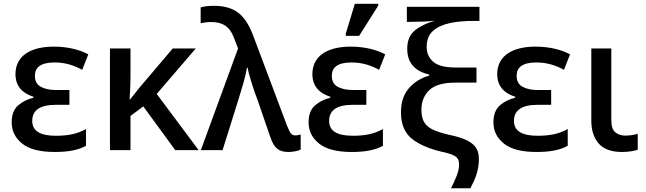

<svg xmlns="http://www.w3.org/2000/svg" viewBox="-20 -796 3426 1018"><path d="M271 9.8C337.4 9.8 393.1 1 436 -22.9V-111.8C390.6 -86.4 342.8 -76.2 275.9 -76.2C195.8 -76.2 150.9 -100.1 150.9 -154.8C150.9 -211.9 192.4 -240.2 275.9 -240.2H348.1V-318.8H275.9C244.6 -318.8 218.3 -324.2 197.3 -335.4C175.8 -346.7 165 -366.2 165 -394C165 -437.5 194.3 -464.8 269 -464.8C323.7 -464.8 369.1 -451.2 416 -425.8L448.2 -507.8C405.3 -531.7 338.9 -548.8 266.1 -548.8C133.8 -548.8 62 -494.1 62 -402.8C62 -340.3 98.1 -301.3 157.2 -283.2V-277.8C125 -270 97.7 -256.3 75.7 -236.8C53.2 -216.8 42 -187 42 -147C42 -101.6 60.5 -64.5 97.7 -34.7C134.3 -4.9 192.4 9.8 271 9.8Z M896 -539.1 716.8 -328.1C702.6 -309.1 685.1 -288.1 668.9 -268.1H667C669.4 -298.8 671.9 -349.6 671.9 -398.9V-539.1H563V0H671.9V-181.2L739.7 -231.9L909.2 0H1033.2L811 -297.9L1018.1 -539.1Z M1509.3 9.8C1531.2 9.8 1559.1 4.9 1574.2 -2.9V-83C1565.9 -80.6 1557.1 -78.1 1544.9 -78.1C1535.6 -78.1 1528.3 -81.5 1522.9 -88.4C1517.1 -94.7 1509.8 -109.4 1501 -131.8L1323.2 -605C1301.8 -663.1 1274.9 -704.1 1243.2 -728.5C1210.9 -752.9 1168.5 -765.1 1115.2 -765.1C1085.9 -765.1 1063 -762.7 1043.9 -756.8V-672.9C1057.6 -675.3 1076.2 -679.2 1100.1 -679.2C1160.2 -679.2 1198.7 -654.8 1220.2 -596.2L1242.2 -539.1L1044.9 0H1160.2L1244.1 -268.1C1261.2 -324.2 1281.2 -384.8 1289.1 -437H1293C1300.8 -392.1 1328.1 -310.5 1346.2 -264.2L1414.1 -66.9C1433.1 -12.2 1457 9.8 1509.3 9.8Z M1884.3 -606 1985.4 -766.1V-775.9H1861.3L1813.5 -618.2V-606ZM1845.2 9.8C1911.6 9.8 1967.3 1 2010.3 -22.9V-111.8C1964.8 -86.4 1917 -76.2 1850.1 -76.2C1770 -76.2 1725.1 -100.1 1725.1 -154.8C1725.1 -211.9 1766.6 -240.2 1850.1 -240.2H1922.4V-318.8H1850.1C1818.8 -318.8 1792.5 -324.2 1771.5 -335.4C1750 -346.7 1739.3 -366.2 1739.3 -394C1739.3 -437.5 1768.6 -464.8 1843.3 -464.8C1897.9 -464.8 1943.4 -451.2 1990.2 -425.8L2022.5 -507.8C1979.5 -531.7 1913.1 -548.8 1840.3 -548.8C1708 -548.8 1636.2 -494.1 1636.2 -402.8C1636.2 -340.3 1672.4 -301.3 1731.4 -283.2V-277.8C1699.2 -270 1671.9 -256.3 1649.9 -236.8C1627.4 -216.8 1616.2 -187 1616.2 -147C1616.2 -101.6 1634.8 -64.5 1671.9 -34.7C1708.5 -4.9 1766.6 9.8 1845.2 9.8Z M2474.1 202.1C2501 151.4 2519 106.9 2519 46.9C2519 -8.3 2495.6 -49.8 2383.3 -76.2C2343.8 -84.5 2312 -93.8 2287.1 -103.5C2237.8 -123 2214.4 -152.8 2214.4 -213.9C2214.4 -255.9 2228 -290.5 2255.4 -317.4C2282.7 -344.2 2329.1 -357.9 2395 -357.9H2506.3V-438H2397C2339.8 -438 2299.8 -448.2 2276.9 -468.8C2253.9 -488.8 2242.2 -515.1 2242.2 -546.9C2242.2 -583.5 2253.4 -612.3 2275.9 -632.3C2320.3 -672.4 2398.9 -685.1 2493.2 -685.1H2522V-759.8H2137.2V-680.2H2162.1C2180.2 -680.2 2201.2 -680.7 2225.1 -681.6C2249 -682.6 2269 -684.1 2285.2 -686C2242.7 -673.8 2207.5 -657.2 2180.2 -635.3C2152.8 -613.3 2139.2 -580.6 2139.2 -537.1C2139.2 -464.4 2177.7 -418.9 2255.4 -400.9V-395C2210.9 -382.3 2175.3 -359.9 2147.5 -327.6C2119.6 -294.9 2106 -252.4 2106 -200.2C2106 -138.2 2125 -91.3 2163.6 -60.5C2202.1 -29.8 2256.3 -6.3 2327.1 9.8C2405.8 26.4 2414.1 44.4 2414.1 78.1C2414.1 113.8 2394 157.7 2371.1 202.1Z M2825.2 9.8C2891.6 9.8 2947.3 1 2990.2 -22.9V-111.8C2944.8 -86.4 2897 -76.2 2830.1 -76.2C2750 -76.2 2705.1 -100.1 2705.1 -154.8C2705.1 -211.9 2746.6 -240.2 2830.1 -240.2H2902.3V-318.8H2830.1C2798.8 -318.8 2772.5 -324.2 2751.5 -335.4C2730 -346.7 2719.2 -366.2 2719.2 -394C2719.2 -437.5 2748.5 -464.8 2823.2 -464.8C2877.9 -464.8 2923.3 -451.2 2970.2 -425.8L3002.4 -507.8C2959.5 -531.7 2893.1 -548.8 2820.3 -548.8C2688 -548.8 2616.2 -494.1 2616.2 -402.8C2616.2 -340.3 2652.3 -301.3 2711.4 -283.2V-277.8C2679.2 -270 2651.9 -256.3 2629.9 -236.8C2607.4 -216.8 2596.2 -187 2596.2 -147C2596.2 -101.6 2614.7 -64.5 2651.9 -34.7C2688.5 -4.9 2746.6 9.8 2825.2 9.8Z M3278.3 9.8C3313 9.8 3342.3 4.4 3361.3 -2V-86.9C3341.3 -80.6 3320.8 -77.1 3293.9 -77.1C3273.4 -77.1 3256.3 -83 3242.2 -94.7C3228 -106 3221.2 -128.4 3221.2 -161.1V-539.1H3115.2V-155.8C3115.2 -106 3127.9 -65.9 3153.8 -35.6C3179.7 -5.4 3221.2 9.8 3278.3 9.8Z"/></svg>

Font: Noto Reveo Sans
Style: Regular
Weight: 500
Designer: Monotype Design Team
Foundry: Monotype Imaging Inc.
Version: Version 2.007